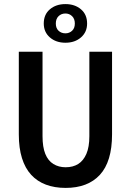

<svg xmlns="http://www.w3.org/2000/svg" viewBox="-20 -907 640 939"><path d="M301 12Q247 12 204.5 -4Q162 -20 132.5 -52Q103 -84 87.5 -133.5Q72 -183 72 -250V-654H188V-241Q188 -188 201.5 -154.5Q215 -121 241 -105Q267 -89 301 -89Q337 -89 362.5 -105Q388 -121 402.5 -154.5Q417 -188 417 -241V-654H528V-250Q528 -183 513 -133.5Q498 -84 468.5 -52Q439 -20 397 -4Q355 12 301 12ZM300 -698Q254 -698 224 -724Q194 -750 194 -792Q194 -836 224 -861.5Q254 -887 300 -887Q346 -887 376 -861.5Q406 -836 406 -792Q406 -750 376 -724Q346 -698 300 -698ZM300 -744Q319 -744 332.5 -756.5Q346 -769 346 -792Q346 -815 332.5 -828Q319 -841 300 -841Q280 -841 266.5 -828Q253 -815 253 -792Q253 -769 266.5 -756.5Q280 -744 300 -744Z"/></svg>

Font: Source Code Pro ExtraLight SemiBold
Style: Regular
Weight: 600
Monospace: yes
Version: Version 1.018;hotconv 1.0.116;makeotfexe 2.5.65601